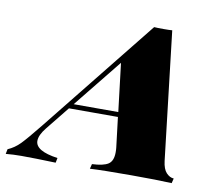

<svg xmlns="http://www.w3.org/2000/svg" viewBox="-167 -699 902 784"><g transform="rotate(10 284.0 -307.5)"><path d="M597 -20 592 0Q534 -3 423 -3Q307 -3 253 0L258 -20Q305 -22 325 -35Q345 -48 345 -84Q345 -97 344 -104L329 -228H126L48 -131Q22 -99 22 -75Q22 -33 115 -20L111 0Q22 -3 -31 -3Q-65 -3 -96 0L-92 -20Q-64 -32 -41.5 -55Q-19 -78 30 -139L411 -615Q424 -614 449 -614Q474 -614 486 -615L548 -84Q552 -51 566 -36Q580 -21 597 -20ZM327 -248 303 -448 142 -248Z"/></g></svg>

Font: Playfair Display SC Black
Style: Italic
Weight: 900
Italic angle: -14°
Designer: Claus Eggers Sørensen
Foundry: Claus Eggers Sørensen
Version: Version 1.200; ttfautohint (v1.6)